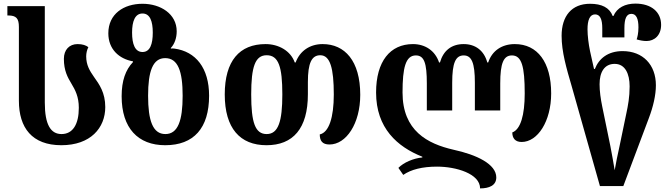

<svg xmlns="http://www.w3.org/2000/svg" viewBox="-20 -794 3722 1067"><path d="M321 13C483 13 565 -83 565 -199C565 -279 532 -325 502 -367C479 -400 459 -432 459 -481C459 -498 463 -516 471 -532C458 -542 439 -549 411 -549C365 -549 335 -517 335 -467C335 -401 356 -364 377 -329C398 -294 418 -257 418 -195C418 -104 385 -49 322 -49C263 -49 229 -99 229 -224V-760H21V-708H26C70 -708 85 -692 85 -644V-234C85 -84 158 13 321 13Z M898 13C1057 13 1142 -82 1142 -262C1142 -416 1068 -508 949 -524C942 -525 934 -525 930 -524L929 -527C950 -549 962 -583 962 -620C962 -717 872 -773 772 -773C667 -773 582 -716 582 -609C582 -521 641 -467 719 -453V-449C678 -406 656 -346 656 -259C656 -82 747 13 898 13ZM772 -505C730 -505 714 -549 714 -613C714 -675 730 -719 772 -719C814 -719 829 -675 829 -613C829 -549 814 -505 772 -505ZM899 -49C829 -49 803 -124 803 -262C803 -398 829 -471 898 -471C969 -471 995 -398 995 -262C995 -124 969 -49 899 -49Z M1461 13C1608 13 1691 -79 1691 -270V-338C1691 -444 1712 -487 1760 -487C1815 -487 1835 -414 1835 -269C1835 -141 1808 -58 1757 -47C1757 -12 1771 9 1811 9C1904 9 1982 -107 1982 -267C1982 -456 1896 -549 1773 -549C1703 -549 1647 -512 1623 -447H1618C1595 -512 1528 -549 1456 -549C1311 -549 1229 -456 1229 -269C1229 -81 1314 13 1461 13ZM1462 -49C1398 -49 1376 -113 1376 -269C1376 -423 1398 -487 1462 -487C1528 -487 1549 -423 1549 -269C1549 -120 1527 -49 1462 -49Z M2841 -549C2770 -549 2715 -513 2693 -447H2688C2670 -513 2622 -549 2557 -549C2489 -549 2444 -513 2425 -447H2420C2398 -513 2342 -549 2275 -549C2148 -549 2070 -453 2070 -280C2070 -82 2188 22 2327 77V81C2277 86 2223 109 2194 139L2221 178C2264 148 2327 132 2409 132C2514 132 2648 171 2648 253C2698 253 2738 237 2738 192C2738 118 2629 66 2500 38C2356 5 2217 -67 2217 -280C2217 -417 2234 -486 2291 -486C2338 -486 2352 -442 2352 -330V-180H2493V-334C2493 -445 2512 -486 2557 -486C2601 -486 2619 -445 2619 -334V-180H2760V-330C2760 -442 2778 -486 2825 -486C2879 -486 2896 -425 2896 -275C2896 -154 2873 -75 2827 -58C2827 -26 2843 -5 2879 -5C2968 -5 3043 -120 3043 -275C3043 -448 2967 -549 2841 -549Z M3314 240H3444L3586 -138C3610 -201 3625 -266 3625 -320C3625 -435 3552 -510 3440 -510C3358 -510 3308 -468 3286 -411H3281L3259 -510C3251 -548 3245 -596 3245 -631C3245 -681 3257 -714 3287 -714C3315 -714 3327 -687 3327 -637V-586H3450V-637C3450 -690 3461 -717 3489 -717C3516 -717 3528 -690 3528 -642C3528 -609 3522 -586 3518 -575C3535 -570 3554 -566 3573 -566C3616 -566 3654 -597 3654 -656C3654 -728 3599 -774 3511 -774C3455 -774 3409 -752 3389 -705H3385C3367 -752 3324 -773 3259 -773C3157 -773 3101 -705 3101 -595C3101 -506 3128 -414 3157 -315ZM3396 152C3390 117 3381 63 3372 18L3327 -201C3318 -245 3312 -287 3312 -326C3312 -392 3338 -439 3396 -439C3454 -439 3479 -384 3479 -314C3479 -254 3470 -207 3461 -165L3423 18C3413 61 3402 117 3396 152Z"/></svg>

Font: Noto Serif Georgian SemiCondensed Bold
Style: Regular
Weight: 700
Width: 4
Designer: Monotype Design Team, Akaki Razmadze
Foundry: Google LLC
Version: Version 2.003